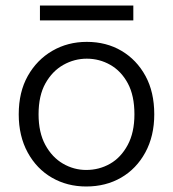

<svg xmlns="http://www.w3.org/2000/svg" viewBox="-20 -665 629 697"><path d="M293 12Q224 12 168.5 -20Q113 -52 80.5 -111.5Q48 -171 48 -250Q48 -331 81 -389.5Q114 -448 170 -480.5Q226 -513 295 -513Q366 -513 421 -480.5Q476 -448 508 -389.5Q540 -331 540 -250Q540 -171 507.5 -111.5Q475 -52 419.5 -20Q364 12 293 12ZM293 -48Q340 -48 379.5 -70.5Q419 -93 443.5 -138.5Q468 -184 468 -250Q468 -318 444 -362.5Q420 -407 380.5 -429.5Q341 -452 295 -452Q250 -452 210 -429.5Q170 -407 145 -362.5Q120 -318 120 -250Q120 -184 144.5 -139Q169 -94 208.5 -71Q248 -48 293 -48ZM125 -591V-645H464V-591Z"/></svg>

Font: DM Sans 18pt Light
Style: Regular
Weight: 300
Designer: Colophon Foundry, Jonny Pinhorn
Foundry: Colophon Foundry
Version: Version 4.004;gftools[0.9.30]